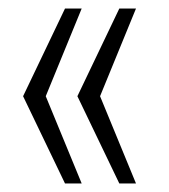

<svg xmlns="http://www.w3.org/2000/svg" viewBox="-20 -530 395 449"><path d="M132 -101 34 -305 132 -510H171L87 -305L171 -101ZM259 -101 161 -305 259 -510H298L214 -305L298 -101Z"/></svg>

Font: Saira Condensed Light
Style: Regular
Weight: 300
Width: 3
Designer: Hector Gatti with collaboration of the Omnibus-Type team
Foundry: Omnibus-Type
Version: Version 1.101